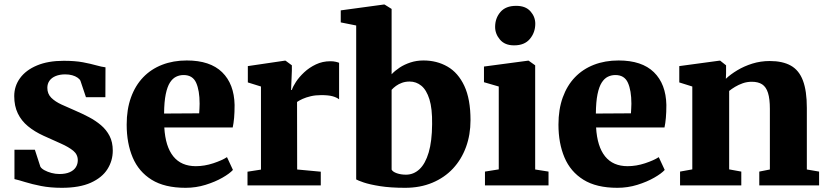

<svg xmlns="http://www.w3.org/2000/svg" viewBox="-20 -840 3744 870"><path d="M260 11Q208 11 166.2 2.8Q124.5 -5.5 94 -15Q63.5 -24.5 45.5 -28.5V-161.5H138L163 -84.5Q168 -76 181.8 -68.5Q195.5 -61 213.5 -56.2Q231.5 -51.5 249 -51.5Q277.5 -51.5 296 -59.8Q314.5 -68 323.5 -82.2Q332.5 -96.5 332.5 -114Q332.5 -140 311.8 -157Q291 -174 256 -189.5Q221 -205 177 -225Q136.5 -243.5 106.8 -268Q77 -292.5 60.8 -326Q44.5 -359.5 44.5 -404.5Q44.5 -450 71 -486.2Q97.5 -522.5 147.8 -543.5Q198 -564.5 268.5 -564.5Q320 -564.5 355.8 -557.8Q391.5 -551 416 -544Q440.5 -537 458 -535L457.5 -399.5H369.5L344.5 -474Q341 -481.5 331.2 -488.2Q321.5 -495 307.2 -499Q293 -503 275.5 -503Q251 -503 232.5 -495.5Q214 -488 204.2 -474.2Q194.5 -460.5 194.5 -442Q194.5 -415 212.2 -397.2Q230 -379.5 259 -366.2Q288 -353 320.5 -339Q352 -325.5 382.5 -309.5Q413 -293.5 437.5 -272.8Q462 -252 476.5 -224Q491 -196 491 -157.5Q491 -112 467 -73.8Q443 -35.5 391.8 -12.2Q340.5 11 260 11Z M821 11Q726 11 667.2 -25.5Q608.5 -62 581.2 -126.5Q554 -191 554 -275Q554 -344.5 573.5 -398.5Q593 -452.5 628.8 -489.8Q664.5 -527 714.8 -546.5Q765 -566 826.5 -566Q932 -566 986.5 -512.8Q1041 -459.5 1043 -364.5Q1043 -330.5 1040.8 -305.8Q1038.5 -281 1034.5 -262.5H724.5Q727 -219 737.2 -186.2Q747.5 -153.5 765.5 -131.2Q783.5 -109 809 -98Q834.5 -87 867.5 -87Q906.5 -87 946.5 -100.2Q986.5 -113.5 1008.5 -128L1035.5 -70Q1020.5 -53.5 987.8 -34.8Q955 -16 911.5 -2.5Q868 11 821 11ZM723.5 -325.5 882.5 -326.5Q883 -337.5 883.8 -348.2Q884.5 -359 884.5 -370Q884.5 -430 868.8 -465Q853 -500 812 -500Q793.5 -500 777.8 -492.2Q762 -484.5 750 -465.8Q738 -447 731 -413Q724 -379 723.5 -325.5Z M1101.5 0V-62L1162.5 -71.5V-448L1103 -466.5V-540.5L1269.5 -565H1274L1302.5 -544V-520L1299 -432.5H1302.5Q1307 -447.5 1321.2 -469.2Q1335.5 -491 1358.5 -512.5Q1381.5 -534 1411.5 -548.2Q1441.5 -562.5 1477 -562.5Q1490.5 -562.5 1500.5 -560.2Q1510.5 -558 1516.5 -555.5V-390Q1505 -399 1486.2 -404Q1467.5 -409 1435.5 -409Q1409.5 -409 1388.2 -404Q1367 -399 1351.5 -392Q1336 -385 1326 -378L1326.5 -72L1433.5 -62V0Z M1524 -738.5V-793L1719 -819.5H1722.5L1754.5 -799.5V-503.5Q1769.5 -519.5 1791 -533.8Q1812.5 -548 1840 -557Q1867.5 -566 1899 -566Q1959.5 -566 2007.8 -538.2Q2056 -510.5 2084 -450.8Q2112 -391 2112 -295.5Q2112 -229.5 2091.5 -173.5Q2071 -117.5 2032.5 -76.2Q1994 -35 1939 -12Q1884 11 1816 11Q1749.5 11 1702.2 3.5Q1655 -4 1628 -13.2Q1601 -22.5 1594 -27V-724.5ZM1836 -470.5Q1817.5 -470.5 1802 -465Q1786.5 -459.5 1774.5 -450.8Q1762.5 -442 1754.5 -433V-71.5Q1759.5 -61.5 1778 -55Q1796.5 -48.5 1819.5 -48.5Q1854.5 -48.5 1881 -73.5Q1907.5 -98.5 1922.5 -149.2Q1937.5 -200 1938 -277.5Q1939 -348 1925.8 -390.2Q1912.5 -432.5 1889.2 -451.5Q1866 -470.5 1836 -470.5Z M2177.5 0V-62.5L2240 -72.5V-448L2173 -467.5V-538.5L2372 -565H2375.5L2405 -544V-72L2465.5 -62.5V0ZM2309 -634.5Q2267.5 -634.5 2245.5 -660.5Q2223.5 -686.5 2223.5 -718Q2223.5 -757.5 2247.5 -785.5Q2271.5 -813.5 2318.5 -813.5H2319.5Q2361.5 -813.5 2383.5 -788.8Q2405.5 -764 2405.5 -732.5Q2405.5 -693 2381.2 -663.8Q2357 -634.5 2310 -634.5Z M2777.5 11Q2682.5 11 2623.8 -25.5Q2565 -62 2537.8 -126.5Q2510.5 -191 2510.5 -275Q2510.5 -344.5 2530 -398.5Q2549.5 -452.5 2585.2 -489.8Q2621 -527 2671.2 -546.5Q2721.5 -566 2783 -566Q2888.5 -566 2943 -512.8Q2997.5 -459.5 2999.5 -364.5Q2999.5 -330.5 2997.2 -305.8Q2995 -281 2991 -262.5H2681Q2683.5 -219 2693.8 -186.2Q2704 -153.5 2722 -131.2Q2740 -109 2765.5 -98Q2791 -87 2824 -87Q2863 -87 2903 -100.2Q2943 -113.5 2965 -128L2992 -70Q2977 -53.5 2944.2 -34.8Q2911.5 -16 2868 -2.5Q2824.5 11 2777.5 11ZM2680 -325.5 2839 -326.5Q2839.5 -337.5 2840.2 -348.2Q2841 -359 2841 -370Q2841 -430 2825.2 -465Q2809.5 -500 2768.5 -500Q2750 -500 2734.2 -492.2Q2718.5 -484.5 2706.5 -465.8Q2694.5 -447 2687.5 -413Q2680.5 -379 2680 -325.5Z M3117 -72.5V-448L3058 -466.5V-540.5L3239 -565H3243.5L3270 -544V-507.5L3269 -483Q3290 -503 3320.8 -521.5Q3351.5 -540 3389 -551.8Q3426.5 -563.5 3468 -563.5Q3526 -563.5 3563.2 -542.8Q3600.5 -522 3618.2 -475.2Q3636 -428.5 3636 -351V-72L3691.5 -62.5V0H3420.5V-62.5L3468.5 -72V-346.5Q3468.5 -392 3460 -419Q3451.5 -446 3433.5 -457.8Q3415.5 -469.5 3386.5 -469.5Q3365 -469.5 3345.8 -462.8Q3326.5 -456 3310.8 -446.5Q3295 -437 3284 -428V-72.5L3339 -62.5V0H3061.5V-62.5Z"/></svg>

Font: Merriweather 28pt Black
Style: Regular
Weight: 900
Version: Version 2.100